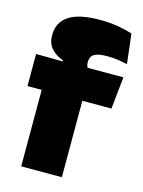

<svg xmlns="http://www.w3.org/2000/svg" viewBox="-105 -740 599 803"><g transform="rotate(15 194.0 -338.5)"><path d="M228 -677Q269.5 -677 306 -670.8Q342.5 -664.5 368.5 -656L383.5 -527Q364.5 -531.5 343 -534.8Q321.5 -538 296.5 -538Q266.5 -538 250.5 -532.5Q234.5 -527 228.8 -517Q223 -507 223 -493.5V-492.5Q223 -482.5 226.2 -475Q229.5 -467.5 234.5 -460.5L121 -456.5V-473.5Q91.5 -483 70.8 -504.8Q50 -526.5 50 -562.5V-565Q50 -619 93.2 -648Q136.5 -677 228 -677ZM67 0V-420.5H243V0ZM5.5 -331V-470L145 -468.5L211 -470H383.5L369 -331Z"/></g></svg>

Font: Anek Latin Medium ExtraBold
Style: Regular
Weight: 800
Version: Version 1.003